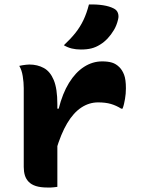

<svg xmlns="http://www.w3.org/2000/svg" viewBox="-20 -834 640 857"><path d="M230 -349H242Q259 -417 288 -464Q317 -511 355 -535.5Q393 -560 436 -560Q462 -560 480 -554.5Q498 -549 513 -534Q526 -521 534 -500Q542 -479 542 -440Q542 -428 541 -416Q540 -404 538 -392.5Q536 -381 533.5 -370Q531 -359 527 -349H521Q499 -363 475 -370Q451 -377 418 -377Q378 -377 343 -354Q308 -331 280 -284Q252 -237 230 -163ZM236 0Q227 1 220 2Q213 3 206.5 3Q200 3 192 3Q161 3 140.5 -3.5Q120 -10 108 -22.5Q96 -35 91 -51.5Q86 -68 86 -89Q86 -129 86 -166Q86 -203 86 -238.5Q86 -274 86 -307.5Q86 -341 86 -374.5Q86 -408 86 -441Q86 -466 81.5 -494Q77 -522 66 -540Q74 -542 81.5 -543Q89 -544 96.5 -545Q104 -546 111 -546Q147 -546 175.5 -530.5Q204 -515 220 -476.5Q236 -438 236 -369Q236 -331 236 -291.5Q236 -252 236 -213.5Q236 -175 236 -138Q236 -101 236 -66Q236 -31 236 0ZM377 -814Q412 -815 440.5 -810.5Q469 -806 488 -796Q502 -789 506.5 -775.5Q511 -762 507 -747Q501 -721 488.5 -700Q476 -679 460.5 -662.5Q445 -646 427 -635Q408 -623 388 -618Q368 -613 341 -613Q319 -613 300.5 -617.5Q282 -622 265 -632Q296 -661 317 -687.5Q338 -714 352.5 -744.5Q367 -775 377 -814Z"/></svg>

Font: Recursive Monospace Casual ExtraBold
Style: Regular
Weight: 800
Version: Version 1.047